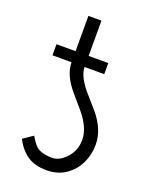

<svg xmlns="http://www.w3.org/2000/svg" viewBox="-139 -815 700 891"><g transform="rotate(20 210.5 -370.0)"><path d="M140.6 -510.7H46.4V-565.4H140.6V-739.7H205.1V-565.4H302.2V-510.7H205.1Q205.1 -461.4 265.6 -394Q265.6 -394 316.4 -335.9Q377 -263.7 377 -189.5Q377 -139.6 356.2 -96.7Q335.4 -53.7 296.1 -26.9Q256.8 0 200.7 0Q144.5 0 107.9 -24.7Q71.3 -49.3 45.4 -98.1L94.2 -131.3Q110.8 -103.5 122.1 -90.8Q147.5 -63 207.5 -63Q243.2 -63 276.9 -99.6Q310.5 -136.2 310.5 -189.5Q310.5 -250.5 250.5 -319.8L200.7 -377.9Q140.6 -447.8 140.6 -510.7Z"/></g></svg>

Font: News Cycle
Style: Regular
Weight: 500
Version: Version 0.5.2